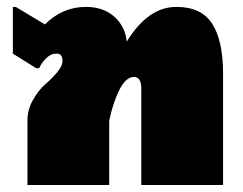

<svg xmlns="http://www.w3.org/2000/svg" viewBox="-20 -528 694 548"><path d="M16.7 -375V-508.3H25L108.3 -458.3Q158.3 -508.3 225 -508.3Q275 -508.3 306.2 -480.4Q337.5 -452.5 341.7 -409.2Q402.5 -508.3 483.3 -508.3Q555 -508.3 585.8 -460Q616.7 -411.7 616.7 -316.7V0H383.3V-275Q383.3 -308.3 362.5 -308.3Q339.2 -308.3 320.8 -271.7Q302.5 -235 291.7 -183.3V0H58.3V-183.3Q58.3 -215 74.2 -242.9Q90 -270.8 108.3 -286.7Q126.7 -302.5 142.5 -320.8Q158.3 -339.2 158.3 -354.2Q158.3 -375 141.7 -375Q125 -375 111.7 -361.7Q98.3 -348.3 91.7 -333.3H83.3Z"/></svg>

Font: BoonTook
Style: Regular
Weight: 400
Designer: Sungsit Sawaiwan
Foundry: FontUni
Version: Version 3.0